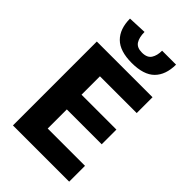

<svg xmlns="http://www.w3.org/2000/svg" viewBox="-279 -1055 1154 1154"><g transform="rotate(45 298.0 -478.0)"><path d="M70 0V-713H543.5V-578.5H231V-422H527.5V-297H231V-134.5H548V0ZM309 -770Q208.5 -770 161.2 -817Q114 -864 113.5 -951.5L232 -956.5Q232 -911 248.8 -884.2Q265.5 -857.5 309 -857.5Q352.5 -857.5 369.5 -883.8Q386.5 -910 386.5 -951.5H505Q504.5 -864 457.5 -817Q410.5 -770 309 -770Z"/></g></svg>

Font: Heraclito
Style: Bold
Weight: 700
Designer: Kostas Bartsokas (font) & Cristiano Sobral (main changes)
Foundry: Kostas Bartsokas (font) & Cristiano Sobral (main changes)
Version: Version 1.00;July 8, 2020;FontCreator 13.0.0.2655 64-bit